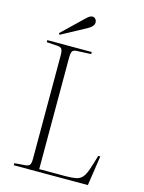

<svg xmlns="http://www.w3.org/2000/svg" viewBox="-135 -1003 813 1082"><g transform="rotate(15 271.5 -462.0)"><path d="M55 0V-12L119 -17Q138 -19 144 -28.5Q150 -38 150 -63V-666Q150 -693 143.5 -703Q137 -713 117 -714L55 -718V-730H314V-718L230 -714Q211 -713 205 -703Q199 -693 199 -666V-16H350Q389 -16 412 -20.5Q435 -25 449 -40.5Q463 -56 474 -87.5Q485 -119 501 -174H513L487 0ZM114 -777 108 -785 230 -902Q244 -916 252 -920Q260 -924 267 -924Q278 -924 285 -915.5Q292 -907 292 -896Q292 -874 260 -856Z"/></g></svg>

Font: Display Extralight
Style: Regular
Weight: 200
Designer: Latin by Veronika Burian and Jose Scaglione. Greek by Irene Vlachou. Cyrillic by Vera Evstafieva.
Foundry: TypeTogether
Version: Version 3.002